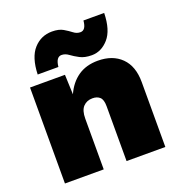

<svg xmlns="http://www.w3.org/2000/svg" viewBox="-130 -831 880 940"><g transform="rotate(-20 309.5 -360.5)"><path d="M49 0V-500H231L235 -397Q259 -451 301.5 -480.5Q344 -510 405 -510Q482 -510 527 -465.5Q572 -421 572 -338V0H370V-286Q370 -320 356 -333Q342 -346 318 -346Q288 -346 269.5 -326.5Q251 -307 251 -264V0ZM515 -719Q513 -630 475.5 -587.5Q438 -545 388 -545Q351 -545 326.5 -558Q302 -571 284.5 -584Q267 -597 248 -597Q219 -597 214 -547H106Q109 -636 147.5 -678.5Q186 -721 243 -721Q279 -721 301 -708Q323 -695 339 -682.5Q355 -670 374 -670Q403 -670 407 -719Z"/></g></svg>

Font: Prodigy Sans ExtraBold
Style: Regular
Weight: 800
Designer: Wei Huang
Foundry: Wei Huang
Version: Version 1.003; ttfautohint (v1.8.3)